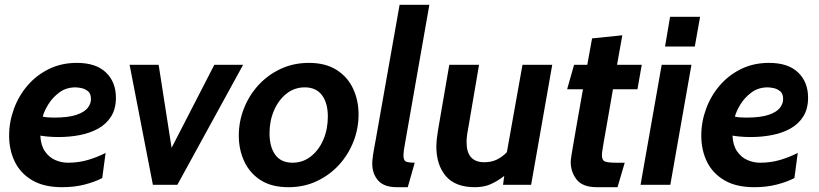

<svg xmlns="http://www.w3.org/2000/svg" viewBox="-20 -770 3412 800"><path d="M239 10Q163 10 114 -19Q65 -48 41.5 -96.5Q18 -145 18 -205Q18 -262 38 -316.5Q58 -371 95 -414Q132 -457 184 -482.5Q236 -508 300 -508Q380 -508 421.5 -468Q463 -428 463 -363Q463 -317 443.5 -285.5Q424 -254 390.5 -235Q357 -216 314 -207.5Q271 -199 224 -199Q199 -199 178.5 -201Q158 -203 148 -205Q150 -164 167.5 -139Q185 -114 210.5 -103Q236 -92 263 -92Q308 -92 348 -104Q388 -116 420 -133L406 -28Q375 -12 332.5 -1Q290 10 239 10ZM204 -280Q265 -280 298.5 -291.5Q332 -303 345.5 -320.5Q359 -338 359 -357Q359 -380 346.5 -390Q334 -400 319 -403Q304 -406 295 -406Q256 -406 227.5 -385Q199 -364 181.5 -335.5Q164 -307 158 -284Q167 -282 178.5 -281Q190 -280 204 -280Z M617 0 520 -500H641L695 -154L873 -500H993L719 0Z M1182 10Q1112 10 1066.5 -19Q1021 -48 998 -97Q975 -146 975 -205Q975 -264 996.5 -318.5Q1018 -373 1057 -415.5Q1096 -458 1149.5 -483Q1203 -508 1267 -508Q1336 -508 1382 -479Q1428 -450 1451 -401Q1474 -352 1474 -293Q1474 -234 1452.5 -179.5Q1431 -125 1392 -82.5Q1353 -40 1299.5 -15Q1246 10 1182 10ZM1199 -92Q1242 -92 1275.5 -118.5Q1309 -145 1327.5 -188.5Q1346 -232 1346 -284Q1346 -341 1321.5 -373.5Q1297 -406 1250 -406Q1207 -406 1174 -380Q1141 -354 1122 -310.5Q1103 -267 1103 -215Q1103 -158 1127 -125Q1151 -92 1199 -92Z M1634 10Q1580 10 1555.5 -18Q1531 -46 1531 -89Q1531 -101 1534 -122Q1537 -143 1545 -185L1645 -750H1769L1668 -175Q1664 -154 1662.5 -142Q1661 -130 1661 -123Q1661 -100 1673.5 -96Q1686 -92 1708 -92L1679 10Z M1959 10Q1877 10 1837.5 -36.5Q1798 -83 1798 -161Q1798 -171 1799.5 -186.5Q1801 -202 1805 -227L1852 -500H1976L1931 -236Q1927 -216 1925.5 -202Q1924 -188 1924 -178Q1924 -94 1998 -94Q2027 -94 2050 -105Q2073 -116 2092 -136L2157 -500H2281L2193 0H2076L2081 -37Q2054 -16 2025.5 -3Q1997 10 1959 10Z M2467 10Q2408 10 2383 -21.5Q2358 -53 2358 -95Q2358 -98 2358.5 -104Q2359 -110 2361.5 -125.5Q2364 -141 2369.5 -173Q2375 -205 2384.5 -259.5Q2394 -314 2409 -398H2343L2372 -500H2427L2447 -610L2573 -623L2551 -500H2654L2636 -398H2534Q2518 -305 2508.5 -251.5Q2499 -198 2494.5 -172Q2490 -146 2489 -137Q2488 -128 2488 -124Q2488 -102 2501 -97Q2514 -92 2548 -92H2583L2553 10Z M2649 0 2737 -500H2861L2773 0ZM2751 -576 2772 -700H2897L2875 -576Z M3123 10Q3047 10 2998 -19Q2949 -48 2925.5 -96.5Q2902 -145 2902 -205Q2902 -262 2922 -316.5Q2942 -371 2979 -414Q3016 -457 3068 -482.5Q3120 -508 3184 -508Q3264 -508 3305.5 -468Q3347 -428 3347 -363Q3347 -317 3327.5 -285.5Q3308 -254 3274.5 -235Q3241 -216 3198 -207.5Q3155 -199 3108 -199Q3083 -199 3062.5 -201Q3042 -203 3032 -205Q3034 -164 3051.5 -139Q3069 -114 3094.5 -103Q3120 -92 3147 -92Q3192 -92 3232 -104Q3272 -116 3304 -133L3290 -28Q3259 -12 3216.5 -1Q3174 10 3123 10ZM3088 -280Q3149 -280 3182.5 -291.5Q3216 -303 3229.5 -320.5Q3243 -338 3243 -357Q3243 -380 3230.5 -390Q3218 -400 3203 -403Q3188 -406 3179 -406Q3140 -406 3111.5 -385Q3083 -364 3065.5 -335.5Q3048 -307 3042 -284Q3051 -282 3062.5 -281Q3074 -280 3088 -280Z"/></svg>

Font: Cabin VF Beta
Style: Italic
Weight: 400
Italic angle: -7°
Designer: Pablo Impallari
Foundry: Pablo Impallari. http://www.impallari.com Igino Marini. http://www.ikern.com
Version: Version 2.300